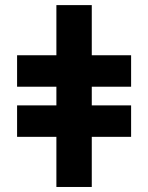

<svg xmlns="http://www.w3.org/2000/svg" viewBox="-20 -743 589 763"><path d="M47.9 -199.2V-324.2H204.1V-398.4H47.9V-523.4H204.1V-722.7H344.7V-523.4H501V-398.4H344.7V-324.2H501V-199.2H344.7V0H204.1V-199.2Z"/></svg>

Font: Giphurs
Style: Bold
Weight: 700
Version: Version 0.920; ttfautohint (v1.8.4.7-5d5b)